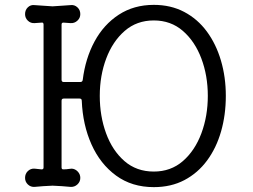

<svg xmlns="http://www.w3.org/2000/svg" viewBox="-20 -751 1040 789"><path d="M612 -731Q682 -731 737 -702Q792 -673 830 -621.5Q868 -570 888 -502Q908 -434 908 -357Q908 -279 888.5 -211Q869 -143 831 -91.5Q793 -40 738 -11Q683 18 612 18Q522 18 457 -29.5Q392 -77 356 -157.5Q320 -238 316 -337Q316 -346 307 -346H242Q233 -346 233 -337V-63Q233 -55 240 -55Q247 -55 252.5 -55.5Q258 -56 265 -57Q269 -58 275 -58Q289 -57 299.5 -46Q310 -35 310 -20Q310 -4 298 7Q286 18 270 17Q253 15 234 14Q215 13 196 12Q177 13 158 14Q139 15 122 17Q106 18 94.5 7Q83 -4 83 -20Q83 -37 94.5 -48Q106 -59 122 -58Q129 -57 136 -56.5Q143 -56 150 -55H152Q159 -55 159 -63V-650Q159 -660 150 -658L122 -656Q106 -655 94.5 -666Q83 -677 83 -693Q83 -710 94.5 -721Q106 -732 122 -730Q139 -729 158 -727.5Q177 -726 196 -725Q215 -726 234 -727.5Q253 -729 270 -730Q286 -732 298 -721Q310 -710 310 -693Q310 -677 298 -666Q286 -655 270 -656L242 -658H240Q233 -658 233 -650V-423Q233 -414 242 -414H310Q319 -414 320 -423Q331 -511 368.5 -580.5Q406 -650 468 -690.5Q530 -731 612 -731ZM612 -46Q682 -46 731.5 -89Q781 -132 807.5 -203Q834 -274 834 -357Q834 -440 807.5 -510.5Q781 -581 731.5 -624Q682 -667 612 -667Q542 -667 492.5 -624Q443 -581 416.5 -510.5Q390 -440 390 -357Q390 -274 416 -203Q442 -132 491.5 -89Q541 -46 612 -46Z"/></svg>

Font: Kiwi Maru
Style: Regular
Weight: 400
Designer: Hiroki-Chan
Version: Version 1.100